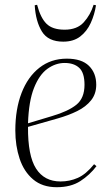

<svg xmlns="http://www.w3.org/2000/svg" viewBox="-20 -768 463 802"><path d="M259 -523Q321 -523 351.5 -493Q382 -463 382 -414Q382 -376 360.5 -349Q339 -322 302.5 -304Q266 -286 220 -273L97 -238Q96 -118 130.5 -64Q165 -10 233 -10Q271 -10 305 -25Q339 -40 373 -82L383 -74Q355 -37 315.5 -11.5Q276 14 217 14Q157 14 118.5 -18.5Q80 -51 62 -105Q44 -159 44 -223Q44 -312 70 -379.5Q96 -447 144.5 -485Q193 -523 259 -523ZM333 -414Q333 -464 311 -484.5Q289 -505 250 -505Q212 -505 178 -480.5Q144 -456 122 -400.5Q100 -345 97 -253L197 -283Q265 -303 299 -330.5Q333 -358 333 -414ZM244 -594Q181 -594 155 -636.5Q129 -679 125 -746L135 -748Q149 -694 174 -669Q199 -644 250 -644Q302 -644 330 -675Q358 -706 371 -748L381 -746Q375 -707 359 -672Q343 -637 315 -615.5Q287 -594 244 -594Z"/></svg>

Font: Display Extralight
Style: Italic
Weight: 200
Italic angle: -2°
Designer: Latin by Veronika Burian and Jose Scaglione. Greek by Irene Vlachou. Cyrillic by Vera Evstafieva
Foundry: TypeTogether
Version: Version 3.002